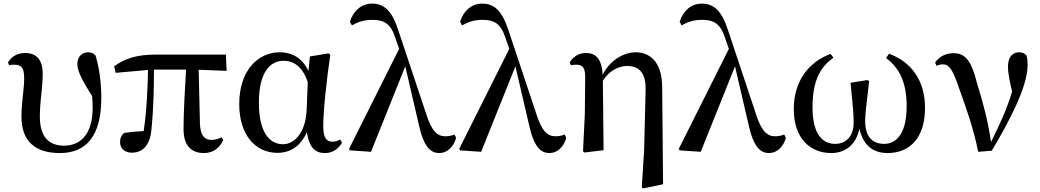

<svg xmlns="http://www.w3.org/2000/svg" viewBox="-20 -833 5770 1065"><path d="M312 16C457 16 542 -77 542 -290C542 -378 530 -458 510 -525C500 -537 487 -543 468 -543C436 -543 409 -518 409 -480C409 -443 428 -399 491 -300C493 -278 494 -256 494 -236C494 -90 428 -25 335 -25C242 -25 201 -85 201 -186C201 -273 217 -347 217 -423C217 -496 187 -539 120 -539C77 -539 47 -522 24 -487L31 -471C39 -474 48 -474 58 -474C101 -474 114 -456 114 -397C114 -338 99 -267 99 -186C99 -47 178 16 312 16Z M1111 16C1160 16 1197 -9 1218 -56L1209 -72C1191 -63 1177 -57 1152 -57C1115 -57 1091 -81 1089 -149L1082 -446L1237 -440L1233 -530H842C741 -530 674 -510 613 -465L622 -429L801 -445C799 -341 794 -221 777 -106C737 -104 703 -101 669 -96C653 -83 646 -66 646 -44C646 -9 673 14 711 14C776 14 815 -32 821 -125C831 -224 834 -343 834 -447H1012C1005 -328 998 -206 998 -117C998 -22 1044 16 1111 16Z M1520 15C1582 15 1646 -16 1682 -100C1695 -17 1726 16 1783 16C1827 16 1861 -10 1877 -43L1866 -59C1853 -52 1842 -47 1824 -47C1791 -47 1773 -69 1773 -132C1773 -218 1791 -385 1812 -529L1802 -537L1699 -520L1691 -439C1659 -508 1603 -543 1531 -543C1413 -543 1307 -444 1307 -256C1307 -85 1396 15 1520 15ZM1687 -377 1681 -221C1673 -87 1607 -33 1550 -33C1469 -33 1416 -108 1416 -265C1416 -434 1480 -496 1553 -496C1608 -496 1659 -464 1687 -377Z M2417 16C2460 16 2497 -18 2510 -69L2501 -87C2486 -80 2465 -77 2451 -77C2407 -77 2376 -103 2345 -198L2189 -666C2155 -771 2112 -813 2044 -813C1983 -813 1939 -771 1921 -712L1932 -692C1960 -709 1997 -723 2045 -723C2108 -723 2146 -703 2171 -628L2194 -562L1916 -7L1921 1L2038 9L2228 -465L2302 -147C2330 -15 2370 16 2417 16Z M3028 16C3071 16 3108 -18 3121 -69L3112 -87C3097 -80 3076 -77 3062 -77C3018 -77 2987 -103 2956 -198L2800 -666C2766 -771 2723 -813 2655 -813C2594 -813 2550 -771 2532 -712L2543 -692C2571 -709 2608 -723 2656 -723C2719 -723 2757 -703 2782 -628L2805 -562L2527 -7L2532 1L2649 9L2839 -465L2913 -147C2941 -15 2981 16 3028 16Z M3540 206 3549 212 3658 189 3653 -350C3652 -499 3577 -543 3505 -543C3446 -543 3365 -504 3323 -418C3318 -510 3283 -539 3229 -539C3187 -539 3157 -515 3140 -487L3147 -471C3158 -474 3167 -474 3177 -474C3212 -474 3226 -458 3226 -404L3224 -201L3214 6L3222 13L3328 0L3324 -385C3359 -441 3412 -467 3458 -467C3521 -467 3564 -434 3561 -332L3553 -4Z M4246 16C4289 16 4326 -18 4339 -69L4330 -87C4315 -80 4294 -77 4280 -77C4236 -77 4205 -103 4174 -198L4018 -666C3984 -771 3941 -813 3873 -813C3812 -813 3768 -771 3750 -712L3761 -692C3789 -709 3826 -723 3874 -723C3937 -723 3975 -703 4000 -628L4023 -562L3745 -7L3750 1L3867 9L4057 -465L4131 -147C4159 -15 4199 16 4246 16Z M4592 16C4668 16 4729 -30 4747 -119C4767 -29 4821 16 4903 16C5027 16 5111 -68 5111 -235C5111 -388 5033 -491 4911 -535L4895 -511C4973 -453 5009 -371 5009 -243C5009 -96 4955 -35 4884 -35C4816 -35 4779 -79 4779 -161C4779 -219 4794 -310 4801 -383L4791 -389L4698 -374C4705 -289 4715 -222 4715 -153C4715 -73 4670 -35 4612 -35C4540 -35 4487 -92 4487 -237C4487 -377 4524 -457 4603 -513L4587 -534C4468 -490 4383 -386 4383 -228C4383 -71 4468 16 4592 16Z M5406 9 5481 3C5576 -155 5680 -352 5680 -471C5680 -493 5679 -507 5674 -525C5663 -537 5652 -543 5633 -543C5593 -543 5571 -512 5571 -462C5571 -432 5579 -388 5594 -325C5565 -227 5527 -147 5477 -45C5461 -162 5429 -277 5399 -373C5368 -497 5334 -538 5268 -538C5228 -538 5187 -519 5167 -485L5175 -468C5185 -473 5197 -476 5211 -476C5247 -476 5267 -441 5300 -343C5337 -240 5379 -125 5406 9Z"/></svg>

Font: Noto Serif CJK SC SemiBold
Style: Regular
Weight: 600
Designer: Ryoko NISHIZUKA 西塚涼子 (kana & ideographs); Frank Grießhammer (Latin, Greek & Cyrillic); Wenlong ZHANG 张文龙 (bopomofo); San
Foundry: Adobe
Version: Version 2.001;hotconv 1.1.0;makeotfexe 2.6.0